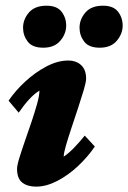

<svg xmlns="http://www.w3.org/2000/svg" viewBox="-20 -660 459 687"><path d="M109.4 7.8Q78.1 7.8 59.6 -6.8Q41 -21.5 41 -55.7Q41 -68.4 49.3 -95.2Q57.6 -122.1 69.3 -155.8Q81.1 -189.5 92.8 -224.1Q104.5 -258.8 112.8 -288.6Q121.1 -318.4 121.1 -335.9Q102.5 -324.2 84.5 -304.7Q66.4 -285.2 46.9 -256.8L10.7 -299.8Q35.2 -335.9 70.8 -368.7Q106.4 -401.4 146.5 -422.4Q186.5 -443.4 223.6 -443.4Q252.9 -443.4 270.5 -426.8Q288.1 -410.2 288.1 -378.9Q288.1 -366.2 279.8 -338.4Q271.5 -310.5 259.8 -274.9Q248 -239.3 236.3 -204.1Q224.6 -168.9 216.3 -140.6Q208 -112.3 208 -99.6Q225.6 -111.3 244.6 -130.9Q263.7 -150.4 283.2 -174.8L319.3 -135.7Q294.9 -99.6 259.8 -66.4Q224.6 -33.2 185.1 -12.7Q145.5 7.8 109.4 7.8ZM134.8 -489.3Q95.7 -489.3 79.1 -511.2Q62.5 -533.2 62.5 -560.5Q62.5 -590.8 83.5 -615.2Q104.5 -639.6 146.5 -639.6Q183.6 -639.6 200.2 -618.2Q216.8 -596.7 216.8 -568.4Q216.8 -539.1 195.8 -514.2Q174.8 -489.3 134.8 -489.3ZM336.9 -489.3Q297.9 -489.3 281.2 -511.2Q264.6 -533.2 264.6 -560.5Q264.6 -590.8 285.6 -615.2Q306.6 -639.6 348.6 -639.6Q385.7 -639.6 402.3 -618.2Q418.9 -596.7 418.9 -568.4Q418.9 -539.1 397.9 -514.2Q377 -489.3 336.9 -489.3Z"/></svg>

Font: Crimson Pro Black
Style: Italic
Weight: 900
Italic angle: -12°
Designer: Jacques Le Bailly
Foundry: Baron von Fonthausen
Version: Version 1.003